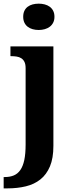

<svg xmlns="http://www.w3.org/2000/svg" viewBox="-40 -790 405 1050"><path d="M252 -536.1V7.8Q252 75.2 233.2 119.9Q214.4 164.6 180.9 191.2Q147.5 217.8 101.3 229Q55.2 240.2 0 240.2H-20V178.2H-13.2Q14.2 178.2 35.4 169.4Q56.6 160.6 71 140.1Q85.4 119.6 92.8 85.4Q100.1 51.3 100.1 0V-417Q100.1 -438.5 93.8 -451.4Q87.4 -464.4 76.4 -471.4Q65.4 -478.5 50.8 -480.7Q36.1 -482.9 20 -482.9H17.1V-536.1ZM86.9 -698.2Q86.9 -717.3 93.5 -731Q100.1 -744.6 111.6 -753.2Q123 -761.7 138.4 -765.9Q153.8 -770 171.9 -770Q189 -770 204.6 -765.9Q220.2 -761.7 231.9 -753.2Q243.7 -744.6 250.7 -731Q257.8 -717.3 257.8 -698.2Q257.8 -679.7 250.7 -666Q243.7 -652.3 231.9 -643.6Q220.2 -634.8 204.6 -630.4Q189 -626 171.9 -626Q153.8 -626 138.4 -630.4Q123 -634.8 111.6 -643.6Q100.1 -652.3 93.5 -666Q86.9 -679.7 86.9 -698.2Z"/></svg>

Font: Sahl Naskh
Style: Bold
Weight: 700
Designer: Pascal Zoghbi
Version: Version 1.001